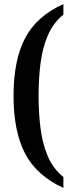

<svg xmlns="http://www.w3.org/2000/svg" viewBox="-20 -784 354 936"><path d="M289 132Q158 72 102 -36Q46 -144 46 -317Q46 -490 102 -597.5Q158 -705 289 -764V-713Q238 -671 212 -608.5Q186 -546 177 -471.5Q168 -397 168 -317Q168 -238 177 -162.5Q186 -87 212 -24.5Q238 38 289 79Z"/></svg>

Font: Noto Serif Khmer ExtraCondensed SemiBold
Style: Regular
Weight: 600
Width: 2
Designer: Danh Hong and the Monotype Design Team
Foundry: Monotype Imaging Inc.
Version: Version 2.004; ttfautohint (v1.8.4.7-5d5b)